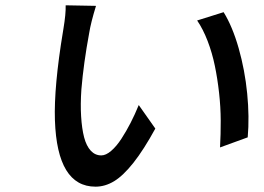

<svg xmlns="http://www.w3.org/2000/svg" viewBox="-20 -694 996 724"><path d="M342 -671.9Q322.4 -608 316.4 -570Q295.1 -455.3 286.9 -356.9Q283 -300.8 285.9 -254.8Q288.7 -208.8 297.2 -176.1Q305.8 -143.5 322.3 -125.7Q338.8 -108 361.9 -108Q379.3 -108 399.1 -125Q419 -142 437.7 -170.6Q456.3 -199.2 472.7 -231.2Q489 -263.1 503.2 -297.9L565.7 -209.2Q522 -129.3 483.3 -80.4Q444.6 -31.6 410.5 -10.8Q376.4 9.9 340.2 9.9Q195.7 9.9 187.1 -240.4Q182.9 -366.8 217.7 -576.3Q218 -579.9 219.1 -584.9Q228.7 -642.4 227.6 -674ZM823.2 -648.1Q856.5 -594.5 880 -512.1Q903.4 -429.7 912.1 -341.4Q920.8 -253.2 914.1 -176.1L809.7 -138.1Q812.5 -188.2 812.3 -239.2Q812.1 -290.1 806.1 -343.9Q800.1 -397.7 790.1 -446Q780.2 -494.3 763 -539.2Q745.7 -584.2 723.4 -616.8Z"/></svg>

Font: Karasuma Gothic
Style: Medium Italic
Weight: 500
Italic angle: 9.39998°
Designer: Rasmus Andersson / Ryoko Nishizuka
Foundry: Genbu
Version: Version 1.00